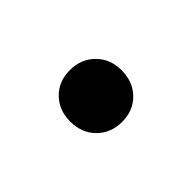

<svg xmlns="http://www.w3.org/2000/svg" viewBox="-33 -646 399 399"><g transform="rotate(45 166.5 -446.5)"><path d="M166 -371Q133 -371 111.5 -392Q90 -413 90 -446Q90 -479 111.5 -500.5Q133 -522 166 -522Q200 -522 221.5 -501Q243 -480 243 -447Q243 -414 221.5 -392.5Q200 -371 166 -371Z"/></g></svg>

Font: Literata 12pt
Style: Regular
Weight: 400
Designer: Latin by Veronika Burian and Jose Scaglione. Greek by Irene Vlachou. Cyrillic by Vera Evstafieva.
Foundry: TypeTogether
Version: Version 3.002